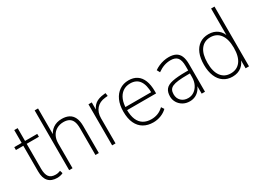

<svg xmlns="http://www.w3.org/2000/svg" viewBox="-33 -1329 2643 1961"><g transform="rotate(-30 1288.5 -348.5)"><path d="M235 8Q166 8 131 -31Q96 -70 96 -147V-450H9V-484H96V-635H136V-484H280V-450H136V-156Q136 -91 159.5 -60Q183 -29 237 -29Q254 -29 268.5 -33Q283 -37 293 -41L303 -8Q295 -2 274 3Q253 8 235 8Z M377 0V-705H417V-376H406Q424 -431 467.5 -461.5Q511 -492 572 -492Q621 -492 655.5 -474Q690 -456 708.5 -417.5Q727 -379 727 -318V0H687V-314Q687 -366 674 -396.5Q661 -427 635 -441Q609 -455 571 -455Q527 -455 491.5 -435.5Q456 -416 436.5 -379Q417 -342 417 -292V0Z M884 0V-484H923V-375H914Q931 -431 969 -459.5Q1007 -488 1073 -494L1092 -496L1097 -460L1065 -457Q998 -450 961 -407.5Q924 -365 924 -295V0Z M1368 8Q1303 8 1255 -20Q1207 -48 1181 -103Q1155 -158 1155 -240Q1155 -318 1180.5 -374Q1206 -430 1252 -461Q1298 -492 1359 -492Q1417 -492 1457 -465.5Q1497 -439 1517.5 -387.5Q1538 -336 1538 -262V-235H1181V-271H1516L1501 -259Q1501 -357 1465.5 -406.5Q1430 -456 1358 -456Q1307 -456 1270.5 -430Q1234 -404 1215 -357Q1196 -310 1196 -245V-240Q1196 -169 1216 -122.5Q1236 -76 1274.5 -53Q1313 -30 1367 -30Q1407 -30 1442.5 -43.5Q1478 -57 1511 -88L1532 -56Q1502 -26 1458.5 -9Q1415 8 1368 8Z M1798 8Q1753 8 1718.5 -12Q1684 -32 1664.5 -65Q1645 -98 1645 -136Q1645 -188 1669 -218.5Q1693 -249 1751.5 -261.5Q1810 -274 1911 -274H1949V-239H1913Q1847 -239 1803 -234Q1759 -229 1734 -217.5Q1709 -206 1698.5 -186.5Q1688 -167 1688 -138Q1688 -89 1719 -59Q1750 -29 1800 -29Q1839 -29 1870.5 -50.5Q1902 -72 1920.5 -110Q1939 -148 1939 -197V-326Q1939 -394 1914.5 -424.5Q1890 -455 1834 -455Q1794 -455 1757.5 -442.5Q1721 -430 1681 -402L1662 -437Q1686 -454 1714.5 -466.5Q1743 -479 1773 -485.5Q1803 -492 1832 -492Q1883 -492 1915.5 -474.5Q1948 -457 1963.5 -420.5Q1979 -384 1979 -327V0H1940V-118H1950Q1940 -79 1918 -50.5Q1896 -22 1865.5 -7Q1835 8 1798 8Z M2302 8Q2242 8 2198 -22Q2154 -52 2130.5 -108.5Q2107 -165 2107 -242Q2107 -321 2130 -376.5Q2153 -432 2197 -462Q2241 -492 2302 -492Q2366 -492 2409.5 -458Q2453 -424 2468 -361H2458V-705H2498V0H2458V-124H2468Q2453 -61 2409.5 -26.5Q2366 8 2302 8ZM2303 -30Q2377 -30 2418 -84.5Q2459 -139 2459 -242Q2459 -345 2418 -400Q2377 -455 2303 -455Q2230 -455 2189 -400Q2148 -345 2148 -242Q2148 -139 2189 -84.5Q2230 -30 2303 -30Z"/></g></svg>

Font: Nunito Sans 12pt ExtraLight SemiCondensed
Style: Regular
Weight: 200
Width: 4
Version: Version 3.101;gftools[0.9.27]